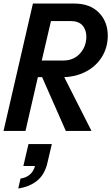

<svg xmlns="http://www.w3.org/2000/svg" viewBox="-21 -740 629 1085"><path d="M-1 0 165 -720H398Q488 -720 538.5 -668Q589 -616 588 -535Q587 -471 555.5 -419.5Q524 -368 468.5 -337.5Q413 -307 342 -304L496 0H351L217 -304H193L123 0ZM378 -621H267L215 -398H337Q394 -398 430 -436.5Q466 -475 467 -531Q467 -572 445 -596.5Q423 -621 378 -621ZM82 325 95 269Q159 260 177 198H111L140 74H272L247 180Q232 246 189 281Q146 316 82 325Z"/></svg>

Font: Instrument Sans SemiCondensed SemiBold Italic
Style: Regular
Weight: 600
Width: 4
Italic angle: -13°
Designer: Rodrigo Fuenzalida
Foundry: fragTYPE
Version: Version 1.000; ttfautohint (v1.8.4.7-5d5b);gftools[0.9.28]